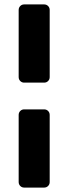

<svg xmlns="http://www.w3.org/2000/svg" viewBox="-20 -849 309 869"><path d="M89.6 -475Q79 -475 71.8 -482.2Q64.5 -489.5 64.5 -500.1V-803.9Q64.5 -814.5 71.8 -821.8Q79 -829 89.6 -829H179.7Q190.4 -829 197.6 -821.8Q204.9 -814.5 204.9 -803.9V-500.1Q204.9 -489.5 197.6 -482.2Q190.4 -475 179.7 -475ZM89.6 0Q79 0 71.8 -7.2Q64.5 -14.5 64.5 -25.1V-328.9Q64.5 -339.5 71.8 -346.8Q79 -354 89.6 -354H179.7Q190.4 -354 197.6 -346.8Q204.9 -339.5 204.9 -328.9V-25.1Q204.9 -14.5 197.6 -7.2Q190.4 0 179.7 0Z"/></svg>

Font: Rubik Light
Style: Regular
Weight: 300
Designer: Hubert and Fischer
Foundry: Hubert and Fischer
Version: Version 2.300;gftools[0.9.30]